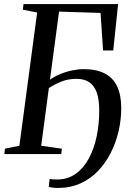

<svg xmlns="http://www.w3.org/2000/svg" viewBox="-20 -763 652 951"><path d="M272.5 -705.5 227.5 -368.5Q250.5 -384.5 278.8 -396.2Q307 -408 337.2 -414.2Q367.5 -420.5 394.5 -420.5Q457 -420.5 498.5 -399.2Q540 -378 560.2 -335Q580.5 -292 580.5 -227.5Q580.5 -171.5 567.8 -115Q555 -58.5 529.5 -7.8Q504 43 466.5 82.8Q429 122.5 378.8 145.2Q328.5 168 266.5 168Q254 168 241.5 166.5Q229 165 221.5 162L226 123Q233 125 243.2 125.5Q253.5 126 263 126Q315.5 126 354.8 98Q394 70 420 21.8Q446 -26.5 458.8 -87.5Q471.5 -148.5 471.5 -214.5Q471.5 -271 458.8 -305.8Q446 -340.5 421 -356.5Q396 -372.5 358.5 -372.5Q318.5 -372.5 285.5 -359.5Q252.5 -346.5 222 -327L184 -41L286.5 -26.5L283.5 0H1.5L4.5 -26.5L76 -41L164 -701L93 -715L96.5 -743H565L541 -513H490.5L478 -699Z"/></svg>

Font: Merriweather 96pt
Style: Italic
Weight: 400
Italic angle: -7.8°
Version: Version 2.101